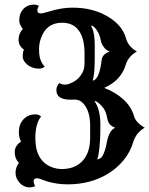

<svg xmlns="http://www.w3.org/2000/svg" viewBox="-20 -790 648 833"><path d="M132.8 17.6Q121.1 22.9 108.2 22.9Q95.2 22.9 83.7 17.3Q72.3 11.7 64.5 2.4Q47.4 -17.1 47.4 -40.3Q47.4 -63.5 62 -83.5Q43.9 -101.6 43.9 -129.9Q43.9 -158.2 71.3 -175.3Q62 -192.9 62 -214.4Q62 -235.8 67.1 -249Q72.3 -262.2 82 -272.5Q102.5 -293.9 134.3 -293.9Q147.9 -293.9 158.2 -284.7Q133.3 -252.9 133.3 -190.9Q133.3 -93.8 203.1 -65.4Q225.1 -56.6 248.8 -56.6Q272.5 -56.6 293.7 -63.5Q314.9 -70.3 332 -85.9Q371.1 -121.6 371.1 -192.4V-245.1Q371.1 -297.4 350.6 -329.1Q331.1 -359.9 300.8 -357.9Q224.6 -353 224.6 -398.9Q224.6 -417.5 237.8 -429.7Q248 -422.9 260.3 -422.9Q272.5 -422.9 277.8 -425.3L294.4 -432.6Q322.3 -445.8 337.9 -475.1Q346.7 -491.7 346.7 -516.6V-559.6Q346.7 -630.4 316.4 -664.1Q292.5 -691.4 249 -691.4Q180.7 -691.4 157.2 -623Q149.4 -600.6 149.4 -577.1Q149.4 -553.7 152.6 -541.3Q155.8 -528.8 160.2 -520.5Q166.5 -507.3 174.3 -501.5Q164.6 -492.2 149.2 -492.2Q133.8 -492.2 120.6 -497.1Q107.4 -502 98.1 -509.8Q78.6 -526.4 78.6 -545.2Q78.6 -564 84 -574.7Q60.5 -590.8 60.5 -617.7Q60.5 -644.5 79.1 -664.1Q63.5 -684.1 63.5 -700.9Q63.5 -717.8 68.1 -729.7Q72.8 -741.7 81.1 -751Q99.6 -770 125.5 -770Q138.2 -770 148.9 -764.6Q142.1 -753.9 142.1 -745.1Q142.1 -731.9 156.7 -731.9Q166.5 -731.9 190.4 -739.3Q246.1 -756.8 293 -756.8Q339.8 -756.8 376.7 -747.3Q413.6 -737.8 444.3 -720.2Q511.2 -682.1 527.3 -621.6Q537.1 -587.9 573.7 -566.4Q536.1 -545.4 524.9 -507.3Q504.9 -440.9 432.1 -408.7Q481 -390.1 515.4 -358.6Q549.8 -327.1 561.5 -286.1Q569.3 -258.3 607.9 -235.8Q570.3 -214.8 557.4 -171.9Q544.4 -128.9 515.4 -94Q486.3 -59.1 448.2 -36.1Q372.6 9.8 273.9 9.8Q212.4 9.8 157.2 -12.7Q147.9 -16.6 140.1 -16.6Q126 -16.6 126 -4.4Q126 7.8 132.8 17.6ZM382.3 -439.9Q411.1 -444.8 420.9 -529.3Q423.8 -555.2 456.1 -566.4Q440.9 -571.3 430.4 -585.7Q419.9 -600.1 417.5 -614Q415 -627.9 410.4 -639.2Q405.8 -650.4 399.9 -659.2Q387.2 -677.7 374.5 -679.7L379.4 -668.9Q391.1 -644.5 391.1 -592.3Q391.1 -540 390.9 -521.5Q390.6 -502.9 389.6 -488.8Q388.7 -465.3 382.3 -439.9ZM401.9 -98.1Q417.5 -101.1 424.8 -113.8Q436.5 -133.8 442.9 -169.9Q453.6 -226.6 480.5 -235.8Q450.2 -245.1 445.3 -276.9Q439.9 -308.1 426.3 -324.2Q404.8 -350.1 389.6 -352.5Q391.6 -348.1 396 -341.3Q400.4 -334.5 404.8 -322.3Q415.5 -291.5 415.5 -250.5Q415.5 -209.5 414.3 -187Q413.1 -164.6 411.1 -146.5Q407.2 -111.3 401.9 -98.1Z"/></svg>

Font: Rye
Style: Regular
Weight: 400
Designer: Nicole Fally
Foundry: Nicole Fally
Version: Version 1.001